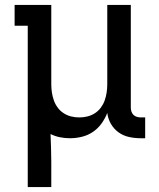

<svg xmlns="http://www.w3.org/2000/svg" viewBox="-20 -550 640 775"><path d="M92 205V-446H39V-530H187V-210Q187 -193 189.5 -176.5Q192 -160 197.5 -144.5Q203 -129 213 -115.5Q223 -102 237 -93Q251 -84 267 -80Q283 -76 300 -76Q317 -76 333 -80Q349 -84 363 -93Q377 -102 387 -115.5Q397 -129 402.5 -144.5Q408 -160 410.5 -176.5Q413 -193 413 -210V-530H508V-115Q508 -108 510.5 -100Q513 -92 518.5 -86.5Q524 -81 532 -78.5Q540 -76 548 -76H566V8H548Q524 8 501 3Q478 -2 459 -15.5Q440 -29 428 -49.5Q416 -70 413 -94Q404 -71 389.5 -51Q375 -31 355 -17.5Q335 -4 311 2Q287 8 262 8Q242 8 222 4Q202 0 184 -9Q185 19 186 47Q187 75 187 102V205Z"/></svg>

Font: Iosevka Slab Medium Extended
Style: Regular
Weight: 500
Width: 7
Monospace: yes
Designer: Belleve Invis
Foundry: Belleve Invis
Version: Version 11.1.1; ttfautohint (v1.8.3)